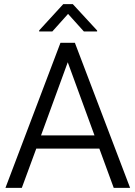

<svg xmlns="http://www.w3.org/2000/svg" viewBox="-20 -916 660 936"><path d="M389 -762.5 311.8 -848.2 235 -762.5H171V-767.8L288.5 -896H334.8L453.5 -767.3V-762.5ZM274.8 -707.5H345L614.3 0H534.5L464.3 -191.5H156.8L86.3 0H6.5ZM310.3 -612.5 180 -255.8H440.7Z"/></svg>

Font: FreesentationVF
Style: Regular
Weight: 400
Designer: glyphs from Roboto by Christian Robertson / Hangul glyphs from Noto Sans CJK(Source Han Sans) by Jang Soo-young and Kang
Foundry: PT&
Version: Version 2.001;Glyphs 3.3.1 (3343)